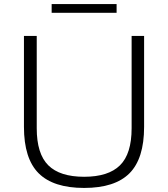

<svg xmlns="http://www.w3.org/2000/svg" viewBox="-20 -917 828 946"><path d="M394.5 9Q243 9 170.5 -63.2Q98 -135.5 98 -292V-740H161V-285Q161 -159 218 -102.5Q275 -46 394.5 -46Q514 -46 571.2 -102.5Q628.5 -159 628.5 -285V-740H690V-292Q690 -135.5 618 -63.2Q546 9 394.5 9ZM234.5 -854V-897H554.5V-854Z"/></svg>

Font: Encode Sans Exp Lt
Style: Regular
Weight: 300
Width: 7
Designer: Multiple Designers
Foundry: Impallari Type
Version: Version 3.002; ttfautohint (v1.8.3) -l 8 -r 50 -G 200 -x 14 